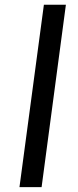

<svg xmlns="http://www.w3.org/2000/svg" viewBox="-20 -774 322 794"><path d="M161.5 -754.5H252.5L152 0H60.5Z"/></svg>

Font: 1883 Sans
Style: Italic
Weight: 400
Italic angle: -8°
Designer: 1883 Sans project is a fork of Public Sans.
Version: Version 1.009